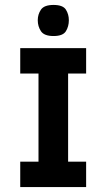

<svg xmlns="http://www.w3.org/2000/svg" viewBox="-20 -758 437 778"><path d="M136 -18V-545H256V-18ZM62 0V-103H329V0ZM62 -460V-563H329V-460ZM197 -612Q159 -612 146 -631.5Q133 -651 133 -676Q133 -700 146 -719Q159 -738 197 -738Q235 -738 247 -719Q259 -700 259 -676Q259 -651 247 -631.5Q235 -612 197 -612Z"/></svg>

Font: Darker Grotesque ExtraBold
Style: Regular
Weight: 800
Designer: Gabriel Lam
Foundry: TypeRant
Version: Version 1.000;gftools[0.9.28]